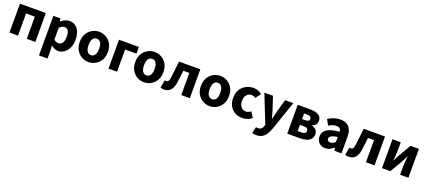

<svg xmlns="http://www.w3.org/2000/svg" viewBox="65 -1707 6854 3100"><g transform="rotate(20 3492.0 -157.0)"><path d="M64.7 0V-496.1H509.2V0H362.2V-380.8H211.7V0Z M638.7 184.1V-496.1H758.6L769.2 -447.3H772.9Q802.3 -473.8 839 -491Q875.7 -508.1 914.1 -508.1Q974.2 -508.1 1017.5 -476.9Q1060.8 -445.7 1084.3 -389Q1107.8 -332.4 1107.8 -255.9Q1107.8 -170.8 1077.9 -110.8Q1048 -50.8 1000.4 -19.4Q952.8 12 899.1 12Q867.6 12 837.5 -1.5Q807.4 -15.1 780.7 -39.8L785.7 38.7V184.1ZM864.8 -108.3Q890.5 -108.3 911.5 -123.4Q932.6 -138.4 944.9 -170.7Q957.1 -202.9 957.1 -254.2Q957.1 -298.8 947.7 -328.4Q938.3 -358 919.3 -372.9Q900.3 -387.8 870.9 -387.8Q848.8 -387.8 828.4 -377.5Q808 -367.1 785.7 -343.4V-139.7Q805.8 -122.6 826.3 -115.5Q846.7 -108.3 864.8 -108.3Z M1424.5 12Q1361.8 12 1306.7 -18.7Q1251.6 -49.5 1217.2 -107.5Q1182.9 -165.6 1182.9 -247.9Q1182.9 -330.4 1217.2 -388.5Q1251.6 -446.7 1306.7 -477.4Q1361.8 -508.1 1424.5 -508.1Q1487.3 -508.1 1542.3 -477.4Q1597.3 -446.7 1631.8 -388.5Q1666.2 -330.4 1666.2 -247.9Q1666.2 -165.6 1631.8 -107.5Q1597.3 -49.5 1542.3 -18.7Q1487.3 12 1424.5 12ZM1424.5 -106.6Q1454.9 -106.6 1475.3 -123.9Q1495.7 -141.2 1505.6 -173.1Q1515.5 -205 1515.5 -247.9Q1515.5 -290.8 1505.6 -322.8Q1495.7 -354.7 1475.3 -372.1Q1454.9 -389.5 1424.5 -389.5Q1394.1 -389.5 1373.8 -372.1Q1353.5 -354.7 1343.5 -322.8Q1333.5 -290.8 1333.5 -247.9Q1333.5 -205 1343.5 -173.1Q1353.5 -141.2 1373.8 -123.9Q1394.1 -106.6 1424.5 -106.6Z M1766.6 0V-496H2108.1V-381H1913.5V0Z M2377.5 12Q2314.8 12 2259.7 -18.7Q2204.6 -49.5 2170.2 -107.5Q2135.9 -165.6 2135.9 -247.9Q2135.9 -330.4 2170.2 -388.5Q2204.6 -446.7 2259.7 -477.4Q2314.8 -508.1 2377.5 -508.1Q2440.3 -508.1 2495.3 -477.4Q2550.3 -446.7 2584.8 -388.5Q2619.2 -330.4 2619.2 -247.9Q2619.2 -165.6 2584.8 -107.5Q2550.3 -49.5 2495.3 -18.7Q2440.3 12 2377.5 12ZM2377.5 -106.6Q2407.9 -106.6 2428.3 -123.9Q2448.7 -141.2 2458.6 -173.1Q2468.5 -205 2468.5 -247.9Q2468.5 -290.8 2458.6 -322.8Q2448.7 -354.7 2428.3 -372.1Q2407.9 -389.5 2377.5 -389.5Q2347.1 -389.5 2326.8 -372.1Q2306.5 -354.7 2296.5 -322.8Q2286.5 -290.8 2286.5 -247.9Q2286.5 -205 2296.5 -173.1Q2306.5 -141.2 2326.8 -123.9Q2347.1 -106.6 2377.5 -106.6Z M2720 11.3Q2702.5 11.3 2688.5 8.6Q2674.5 5.8 2660.8 0.4L2685.2 -131.8Q2691.1 -130.8 2697.2 -129.3Q2703.4 -127.8 2710.2 -127.8Q2730.3 -127.8 2744.7 -144.6Q2759.1 -161.5 2763.6 -201.2Q2773.6 -274.3 2781.5 -348.3Q2789.5 -422.2 2797.8 -496.1H3163.8V0H3016.8V-380.8H2914.1Q2907.6 -326.9 2901 -270.9Q2894.5 -214.9 2886.3 -160.1Q2874 -77.4 2833 -33Q2791.9 11.3 2720 11.3Z M3505.5 12Q3442.8 12 3387.7 -18.7Q3332.6 -49.5 3298.2 -107.5Q3263.9 -165.6 3263.9 -247.9Q3263.9 -330.4 3298.2 -388.5Q3332.6 -446.7 3387.7 -477.4Q3442.8 -508.1 3505.5 -508.1Q3568.3 -508.1 3623.3 -477.4Q3678.3 -446.7 3712.8 -388.5Q3747.2 -330.4 3747.2 -247.9Q3747.2 -165.6 3712.8 -107.5Q3678.3 -49.5 3623.3 -18.7Q3568.3 12 3505.5 12ZM3505.5 -106.6Q3535.9 -106.6 3556.3 -123.9Q3576.7 -141.2 3586.6 -173.1Q3596.5 -205 3596.5 -247.9Q3596.5 -290.8 3586.6 -322.8Q3576.7 -354.7 3556.3 -372.1Q3535.9 -389.5 3505.5 -389.5Q3475.1 -389.5 3454.8 -372.1Q3434.5 -354.7 3424.5 -322.8Q3414.5 -290.8 3414.5 -247.9Q3414.5 -205 3424.5 -173.1Q3434.5 -141.2 3454.8 -123.9Q3475.1 -106.6 3505.5 -106.6Z M4064.2 12Q3994.9 12 3939.4 -18.7Q3883.9 -49.5 3851.4 -107.5Q3818.9 -165.6 3818.9 -247.9Q3818.9 -330.4 3855.1 -388.5Q3891.2 -446.7 3950 -477.4Q4008.8 -508.1 4077.4 -508.1Q4123.2 -508.1 4159.1 -493.4Q4195 -478.7 4222.3 -454.7L4153.2 -363.9Q4136.2 -377.8 4120.1 -383.6Q4104 -389.5 4085.6 -389.5Q4050.3 -389.5 4024.1 -372.1Q3997.9 -354.7 3983.7 -322.8Q3969.5 -290.8 3969.5 -247.9Q3969.5 -205 3984.2 -173.1Q3998.9 -141.2 4023.8 -123.9Q4048.7 -106.6 4080.7 -106.6Q4106.8 -106.6 4128.9 -115.7Q4150.9 -124.8 4170.2 -139.6L4227.7 -47.1Q4192 -14.9 4148.3 -1.5Q4104.6 12 4064.2 12Z M4372.4 194Q4349.7 194 4333.5 191Q4317.3 188 4301.7 182.3L4328.1 73.6Q4339.4 76.6 4346.6 77.4Q4353.8 78.3 4361.2 78.3Q4398 78.3 4418.4 59.9Q4438.9 41.5 4448 13.2L4455.4 -12.7L4264 -496.1H4411.7L4482.6 -282.7Q4493.8 -249.4 4502.9 -214.2Q4512.1 -179 4521.8 -142.1H4525.8Q4534.5 -177.4 4542.8 -212.5Q4551.1 -247.7 4560.3 -282.7L4620.5 -496.1H4761.2L4589 5.4Q4565.5 67.1 4537.6 109.2Q4509.6 151.3 4470.2 172.6Q4430.7 194 4372.4 194Z M4837.6 0V-496H5048.4Q5104.5 -496 5149.5 -484Q5194.5 -472 5221.5 -443.5Q5248.4 -414.9 5248.4 -365.1Q5248.4 -333.6 5229.1 -304.2Q5209.7 -274.8 5165.3 -262.7V-258.7Q5196 -251.6 5219 -237.1Q5242 -222.6 5254.7 -199.6Q5267.3 -176.6 5267.3 -143.1Q5267.3 -92 5239.1 -60.5Q5211 -29 5164.3 -14.5Q5117.6 0 5060.6 0ZM4981.4 -303.8H5039.6Q5075.4 -303.8 5091.4 -316.3Q5107.3 -328.7 5107.3 -349.8Q5107.3 -372.6 5092.1 -385.8Q5076.8 -399 5040.4 -399H4981.4ZM4981.4 -97H5052.6Q5092 -97 5108.1 -112.7Q5124.2 -128.3 5124.2 -152.5Q5124.2 -174.8 5106.9 -189Q5089.6 -203.3 5050.8 -203.3H4981.4Z M5490.8 12Q5445.5 12 5412.2 -8Q5379 -27.9 5360.7 -61.8Q5342.5 -95.7 5342.5 -137.6Q5342.5 -217.8 5408.9 -261.4Q5475.4 -305 5622.4 -320.5Q5620.9 -341.6 5612.7 -357.2Q5604.4 -372.9 5587.5 -381.5Q5570.5 -390.1 5543.6 -390.1Q5512.7 -390.1 5480.7 -379Q5448.7 -368 5412.4 -347.4L5360.3 -443.4Q5391.8 -462.6 5426 -477.4Q5460.2 -492.2 5496.8 -500.1Q5533.4 -508 5572.4 -508Q5635.6 -508 5679.5 -483.5Q5723.3 -459 5746.3 -409.3Q5769.4 -359.6 5769.4 -283.3V0H5649.2L5638.9 -50.6H5634.9Q5603.2 -23.2 5568.1 -5.6Q5533.1 12 5490.8 12ZM5540.2 -103.3Q5565.2 -103.3 5584.2 -114.1Q5603.3 -124.9 5622.4 -144.3V-228.2Q5570 -221.3 5539.7 -210Q5509.4 -198.6 5496.5 -183.2Q5483.6 -167.8 5483.6 -149Q5483.6 -125.8 5499.2 -114.5Q5514.7 -103.3 5540.2 -103.3Z M5893 11.3Q5875.5 11.3 5861.5 8.6Q5847.5 5.8 5833.8 0.4L5858.2 -131.8Q5864.1 -130.8 5870.2 -129.3Q5876.4 -127.8 5883.2 -127.8Q5903.3 -127.8 5917.7 -144.6Q5932.1 -161.5 5936.6 -201.2Q5946.6 -274.3 5954.5 -348.3Q5962.5 -422.2 5970.8 -496.1H6336.8V0H6189.8V-380.8H6087.1Q6080.6 -326.9 6074 -270.9Q6067.5 -214.9 6059.3 -160.1Q6047 -77.4 6006 -33Q5964.9 11.3 5893 11.3Z M6465.6 0V-496H6607.8V-358.4Q6607.8 -320.1 6604 -274.7Q6600.2 -229.3 6595.2 -180.3H6598.6Q6610.9 -206 6627.3 -236.3Q6643.6 -266.7 6654.9 -288.7L6776.1 -496H6919.4V0H6777.1V-138.1Q6777.1 -175.5 6781 -220.9Q6784.9 -266.2 6790.4 -316.2H6786.4Q6774.5 -290.2 6758.7 -259.5Q6742.9 -228.8 6730.6 -206.9L6608.8 0Z"/></g></svg>

Font: Source Sans 3 Variable
Style: Regular
Weight: 200
Designer: Paul D. Hunt
Foundry: Adobe Systems Incorporated
Version: Version 3.026